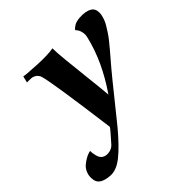

<svg xmlns="http://www.w3.org/2000/svg" viewBox="-272 -648 1030 1030"><g transform="rotate(-45 242.5 -133.5)"><path d="M570 -417Q567 -403 561.5 -388.5Q556 -374 545 -356.5Q534 -339 525 -325Q516 -311 498.5 -289.5Q481 -268 470.5 -255.5Q460 -243 438 -217.5Q416 -192 406 -180Q374 -142 297.5 -46.5Q221 49 206 67Q140 146 90 186.5Q40 227 -5 224Q-78 219 -85 176Q-90 148 -81.5 125.5Q-73 103 -58 90Q-43 77 -27 68Q-11 59 0 56L12 53V64Q13 75 16.5 90Q20 105 27 114Q42 133 70.5 131Q99 129 116 110Q178 41 178 36Q127 -351 110 -408Q108 -416 104 -422Q100 -428 96 -432Q92 -436 86 -439Q80 -442 76 -443.5Q72 -445 64 -445.5Q56 -446 53 -446Q50 -446 41.5 -446Q33 -446 32 -446L41 -483Q56 -479 137.5 -475Q219 -471 258 -479Q258 -448 264.5 -383Q271 -318 281 -228.5Q291 -139 295 -91Q398 -241 432 -388Q436 -403 434.5 -414.5Q433 -426 430 -435Q427 -444 422.5 -450Q418 -456 416 -459L413 -462L416 -465Q418 -468 423 -472Q428 -476 435 -480.5Q442 -485 453.5 -488Q465 -491 478 -492Q526 -495 552 -478.5Q578 -462 570 -417Z"/></g></svg>

Font: GFS Artemisia
Style: Bold Italic
Weight: 700
Italic angle: -12°
Designer: Designed by Takis Katsoulidis and George D. Matthiopoulos.
Foundry: Designed by Takis Katsoulidis and George D. Matthiopoulos.
Version: Version 1.0